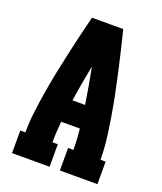

<svg xmlns="http://www.w3.org/2000/svg" viewBox="-136 -824 772 913"><g transform="rotate(20 250.0 -367.5)"><path d="M34 0V-114H60Q60 -167 66.5 -219Q73 -271 81.5 -323Q90 -375 100.5 -427Q111 -479 122.5 -530.5Q134 -582 146 -633Q158 -684 171 -735H329Q342 -684 354 -633Q366 -582 377.5 -530.5Q389 -479 399.5 -427Q410 -375 418.5 -323Q427 -271 433.5 -219Q440 -167 440 -114H466V0H276V-114H303Q303 -140 301.5 -166.5Q300 -193 297 -220H203Q200 -193 198.5 -166.5Q197 -140 197 -114H224V0ZM282 -334Q275 -380 267 -426Q259 -472 250 -517Q241 -472 233 -426Q225 -380 218 -334Z"/></g></svg>

Font: Iosevka Curly Slab Heavy
Style: Regular
Weight: 900
Monospace: yes
Designer: Belleve Invis
Foundry: Belleve Invis
Version: Version 22.1.2; ttfautohint (v1.8.4)